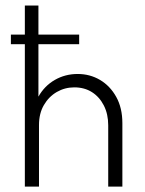

<svg xmlns="http://www.w3.org/2000/svg" viewBox="-20 -687 533 707"><path d="M71.5 0V-524.3H20.1V-559.7H71.5V-666.7H121.5V-559.7H271.5V-524.3H121.5V-331.2Q143.8 -370.8 181.9 -392.7Q220.1 -414.6 266 -414.6Q311.1 -414.6 348.3 -392.7Q385.4 -370.8 408 -330.2Q430.6 -289.6 430.6 -233.3V0H378.5V-225.7Q378.5 -266.7 362.5 -298.3Q346.5 -329.9 318.8 -347.6Q291 -365.3 253.5 -365.3Q218.8 -365.3 189.2 -348.3Q159.7 -331.2 141.7 -300.3Q123.6 -269.4 123.6 -226.4V0Z"/></svg>

Font: Afacad Flux Light
Style: Regular
Weight: 300
Designer: Kristian Moeller
Foundry: Dicotype
Version: Version 1.100